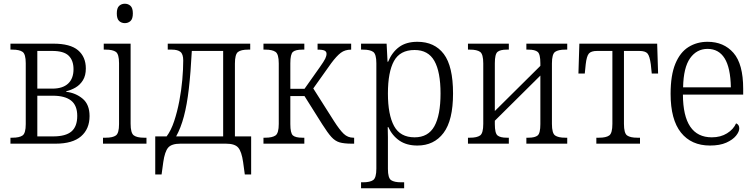

<svg xmlns="http://www.w3.org/2000/svg" viewBox="-20 -770 4041 1029"><path d="M36 0V-32H46Q84 -32 101 -44Q118 -56 118 -105V-431Q118 -480 101 -492Q84 -504 47 -504H36V-536H266Q357 -536 398.5 -500.5Q440 -465 440 -403Q440 -365 424.5 -340Q409 -315 385 -301Q361 -287 335 -281V-278Q386 -272 423 -241Q460 -210 460 -148Q460 -79 414.5 -39.5Q369 0 278 0ZM180 -295H260Q316 -295 345 -322Q374 -349 374 -399Q374 -446 348 -471.5Q322 -497 260 -497H180ZM180 -39H265Q332 -39 363 -65.5Q394 -92 394 -149Q394 -205 361 -231Q328 -257 263 -257H180Z M649 -646Q631 -646 618.5 -657.5Q606 -669 606 -698Q606 -727 618.5 -738.5Q631 -750 649 -750Q667 -750 679.5 -738.5Q692 -727 692 -698Q692 -669 679.5 -657.5Q667 -646 649 -646ZM532 0V-32H547Q584 -32 601 -44Q618 -56 618 -105V-431Q618 -480 601 -492Q584 -504 547 -504H536V-536H680V-107Q680 -57 697 -44.5Q714 -32 751 -32H765V0Z M812 165V-39H873Q897 -71 913.5 -121Q930 -171 941 -228.5Q952 -286 957 -342.5Q962 -399 962 -446Q962 -480 947 -492Q932 -504 901 -504H879V-536H1321V-504H1309Q1272 -504 1255.5 -491.5Q1239 -479 1239 -429V-39H1326V165H1292L1283 99Q1275 43 1257 21.5Q1239 0 1191 0H947Q899 0 881 21.5Q863 43 855 99L846 165ZM924 -39H1176V-497H1008Q1002 -380 992 -294Q982 -208 965.5 -146Q949 -84 924 -39Z M1392 0V-32H1402Q1439 -32 1456.5 -44Q1474 -56 1474 -106V-430Q1474 -480 1456.5 -492Q1439 -504 1403 -504H1392V-536H1611V-504H1600Q1564 -504 1550 -492Q1536 -480 1536 -431V-294H1612L1694 -410Q1716 -441 1723 -455.5Q1730 -470 1730 -482Q1730 -493 1720 -498.5Q1710 -504 1682 -504V-536H1862V-504Q1829 -504 1806.5 -487Q1784 -470 1755 -431L1659 -296L1770 -121Q1800 -74 1822 -53Q1844 -32 1874 -32H1878V0H1866Q1824 0 1800 -7Q1776 -14 1756 -36Q1736 -58 1707 -104L1612 -255H1536V-105Q1536 -56 1550 -44Q1564 -32 1600 -32H1611V0Z M1915 239V207H1925Q1963 207 1980 195Q1997 183 1997 134V-431Q1997 -480 1980 -492Q1963 -504 1926 -504H1915V-536H2052L2057 -439H2060Q2081 -490 2119 -518Q2157 -546 2217 -546Q2309 -546 2358.5 -480.5Q2408 -415 2408 -269Q2408 -125 2357 -57.5Q2306 10 2217 10Q2159 10 2120.5 -16.5Q2082 -43 2061 -89H2058Q2059 -64 2059 -34.5Q2059 -5 2059 21V135Q2059 184 2076 195.5Q2093 207 2130 207H2146V239ZM2202 -34Q2275 -34 2308 -93.5Q2341 -153 2341 -269Q2341 -385 2308 -443.5Q2275 -502 2202 -502Q2124 -502 2091.5 -443Q2059 -384 2059 -269Q2059 -155 2092 -94.5Q2125 -34 2202 -34Z M2488 0V-32H2499Q2536 -32 2553 -44Q2570 -56 2570 -106V-430Q2570 -480 2553 -492Q2536 -504 2499 -504H2488V-536H2707V-504H2696Q2661 -504 2646.5 -492Q2632 -480 2632 -431V-175L2876 -417V-431Q2876 -480 2861.5 -492Q2847 -504 2812 -504H2801V-536H3020V-504H3009Q2972 -504 2955 -492Q2938 -480 2938 -430V-106Q2938 -56 2955 -44Q2972 -32 3009 -32H3020V0H2801V-32H2812Q2847 -32 2861.5 -44Q2876 -56 2876 -105V-365L2632 -123V-105Q2632 -56 2646.5 -44Q2661 -32 2696 -32H2707V0Z M3176 0V-32H3191Q3228 -32 3245 -44Q3262 -56 3262 -106V-497H3180Q3148 -497 3136 -483Q3124 -469 3119 -425L3114 -376H3080L3085 -536H3502L3507 -376H3473L3468 -425Q3462 -469 3450.5 -483Q3439 -497 3406 -497H3324V-106Q3324 -56 3341 -44Q3358 -32 3395 -32H3410V0Z M3785 10Q3685 10 3629.5 -59.5Q3574 -129 3574 -267Q3574 -367 3599.5 -428.5Q3625 -490 3670 -518Q3715 -546 3772 -546Q3859 -546 3911 -486.5Q3963 -427 3963 -294V-263H3640Q3641 -34 3795 -34Q3842 -34 3876.5 -55.5Q3911 -77 3925 -109Q3942 -102 3942 -82Q3942 -64 3924.5 -42.5Q3907 -21 3872.5 -5.5Q3838 10 3785 10ZM3897 -302Q3895 -407 3863.5 -457.5Q3832 -508 3772 -508Q3714 -508 3678.5 -458Q3643 -408 3641 -302Z"/></svg>

Font: Noto Serif SemiCondensed Light
Style: Regular
Weight: 300
Width: 4
Designer: Monotype Design Team
Foundry: Monotype Imaging Inc.
Version: Version 2.013